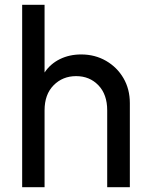

<svg xmlns="http://www.w3.org/2000/svg" viewBox="-20 -777 620 797"><path d="M72 0V-757H165V-476Q189 -512 228.5 -531.5Q268 -551 317 -551Q374 -551 420 -524.5Q466 -498 492.5 -452.5Q519 -407 519 -349V0H425V-319Q425 -385 388.5 -423Q352 -461 296 -461Q240 -461 202.5 -423Q165 -385 165 -319V0Z"/></svg>

Font: Pitagon Sans Text Medium
Style: Regular
Weight: 500
Designer: Travis Tran
Foundry: Pitagon
Version: Version 1.000; ttfautohint (v1.8.4.7-5d5b);gftools[0.9.26]